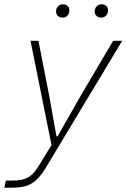

<svg xmlns="http://www.w3.org/2000/svg" viewBox="-62 -707 589 894"><path d="M-42 167 -35 134H-12Q18 134 40 129.5Q62 125 80.5 111Q99 97 117 67L183 -40L181 -16L80 -517H117L166 -267L201 -72H206L317 -267L465 -517H507L147 81Q125 116 102.5 135Q80 154 53.5 160.5Q27 167 -6 167ZM408 -625Q396 -625 387.5 -633Q379 -641 379 -654Q379 -668 388 -677.5Q397 -687 412 -687Q424 -687 432.5 -679.5Q441 -672 441 -658Q441 -644 432 -634.5Q423 -625 408 -625ZM228 -625Q216 -625 207.5 -633Q199 -641 199 -654Q199 -668 208 -677.5Q217 -687 232 -687Q244 -687 252.5 -679.5Q261 -672 261 -658Q261 -644 252 -634.5Q243 -625 228 -625Z"/></svg>

Font: Mona Sans
Style: Italic
Weight: 200
Italic angle: -11.6951°
Designer: Deni Anggara
Foundry: GitHub
Version: Version 2.000